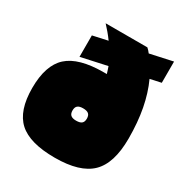

<svg xmlns="http://www.w3.org/2000/svg" viewBox="-162 -787 865 916"><g transform="rotate(30 271.0 -329.0)"><path d="M529 -243Q529 -107 468 -47.5Q407 12 269 12Q131 12 70.5 -43Q10 -98 10 -223Q10 -348 70.5 -403Q131 -458 269 -458Q273 -458 277 -458Q281 -458 285 -458Q282 -468 279 -477.5Q276 -487 273 -495L131 -464V-582L213 -600Q200 -618 186.5 -634Q173 -650 159 -665H389Q393 -662 399.5 -654.5Q406 -647 409 -643L533 -670V-553L473 -540Q501 -479 515 -405.5Q529 -332 529 -243ZM230 -226Q230 -208 239.5 -200Q249 -192 269 -192Q290 -192 299.5 -200Q309 -208 309 -226Q309 -244 299.5 -252Q290 -260 269 -260Q249 -260 239.5 -252Q230 -244 230 -226Z"/></g></svg>

Font: Blinker Black
Style: Regular
Weight: 900
Designer: Juergen Huber
Foundry: supertype
Version: Version 1.017;hotconv 1.0.117;makeotfexe 2.5.65602